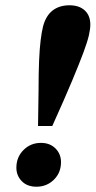

<svg xmlns="http://www.w3.org/2000/svg" viewBox="-20 -694 362 727"><path d="M124 -217 126 -351Q126 -417 128 -464Q130 -511 134 -542.5Q138 -574 143 -594Q154 -635 179.5 -654.5Q205 -674 243 -674Q280 -674 301 -654.5Q322 -635 322 -601Q322 -584 316.5 -560Q311 -536 296 -495.5Q281 -455 253 -388Q225 -321 178 -217ZM42 -59Q42 -99 69 -126Q96 -153 135 -153Q169 -153 190 -132Q211 -111 211 -80Q211 -40 184 -13.5Q157 13 118 13Q83 13 62.5 -8Q42 -29 42 -59Z"/></svg>

Font: Source Serif 4
Style: Bold Italic
Weight: 700
Italic angle: -12°
Designer: Frank Grießhammer
Foundry: Adobe Systems Incorporated
Version: Version 4.004;hotconv 1.0.116;makeotfexe 2.5.65601